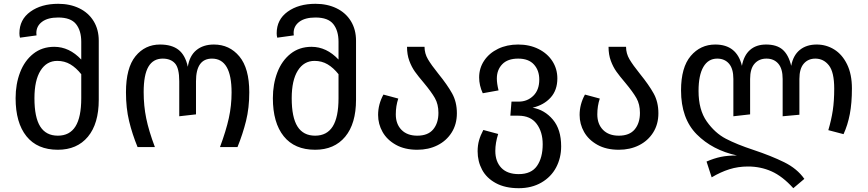

<svg xmlns="http://www.w3.org/2000/svg" viewBox="-20 -773 4559 1009"><path d="M499 -559V-249Q499 -123 442 -54.5Q385 14 284 14Q176 14 119 -57Q62 -128 62 -257Q62 -331 85.5 -392.5Q109 -454 155 -490.5Q201 -527 265 -527Q344 -527 407 -460V-553Q407 -612 379.5 -646.5Q352 -681 286 -681Q231 -681 201 -658.5Q171 -636 171 -599L172 -587L85 -575Q82 -586 82 -598Q82 -670 139.5 -711.5Q197 -753 286 -753Q348 -753 396.5 -729.5Q445 -706 472 -662Q499 -618 499 -559ZM407 -257V-383Q380 -417 349.5 -435Q319 -453 281 -453Q225 -453 193 -402Q161 -351 161 -257Q161 -156 191.5 -108Q222 -60 284 -60Q346 -60 376.5 -108.5Q407 -157 407 -257Z M642 -288Q642 -416 692 -477.5Q742 -539 821 -539Q883 -539 918.5 -511Q954 -483 967 -422Q976 -480 1012 -509.5Q1048 -539 1104 -539Q1186 -539 1238 -476.5Q1290 -414 1290 -288Q1290 -206 1273 -137.5Q1256 -69 1228 0H1136Q1168 -86 1182.5 -152Q1197 -218 1197 -287Q1197 -465 1094 -465Q1010 -465 1010 -346V-172L922 -162V-346Q922 -415 899.5 -440Q877 -465 835 -465Q785 -465 760 -422.5Q735 -380 735 -289Q735 -217 748.5 -151Q762 -85 794 0H703Q675 -68 658.5 -136.5Q642 -205 642 -288Z M1851 -559V-249Q1851 -123 1794 -54.5Q1737 14 1636 14Q1528 14 1471 -57Q1414 -128 1414 -257Q1414 -331 1437.5 -392.5Q1461 -454 1507 -490.5Q1553 -527 1617 -527Q1696 -527 1759 -460V-553Q1759 -612 1731.5 -646.5Q1704 -681 1638 -681Q1583 -681 1553 -658.5Q1523 -636 1523 -599L1524 -587L1437 -575Q1434 -586 1434 -598Q1434 -670 1491.5 -711.5Q1549 -753 1638 -753Q1700 -753 1748.5 -729.5Q1797 -706 1824 -662Q1851 -618 1851 -559ZM1759 -257V-383Q1732 -417 1701.5 -435Q1671 -453 1633 -453Q1577 -453 1545 -402Q1513 -351 1513 -257Q1513 -156 1543.5 -108Q1574 -60 1636 -60Q1698 -60 1728.5 -108.5Q1759 -157 1759 -257Z M2284 -385Q2331 -327 2356 -282Q2381 -237 2381 -178Q2381 -120 2353.5 -76.5Q2326 -33 2279 -9.5Q2232 14 2173 14Q2107 14 2060.5 -12Q2014 -38 1990.5 -79.5Q1967 -121 1967 -169Q1967 -225 1995 -276L2073 -255Q2060 -216 2060 -172Q2060 -121 2090 -90.5Q2120 -60 2173 -60Q2229 -60 2256.5 -93Q2284 -126 2284 -180Q2284 -225 2265.5 -257.5Q2247 -290 2207 -338Q2178 -372 2160.5 -396.5Q2143 -421 2131 -453.5Q2119 -486 2119 -527H2211Q2211 -492 2229 -461.5Q2247 -431 2284 -385Z M2929 -4Q2929 57 2902.5 107Q2876 157 2825 186.5Q2774 216 2706 216Q2635 216 2586 189.5Q2537 163 2513.5 119Q2490 75 2490 22Q2490 -9 2497.5 -35.5Q2505 -62 2520 -90L2598 -69Q2583 -22 2583 20Q2583 76 2614.5 109Q2646 142 2706 142Q2772 142 2802 99Q2832 56 2832 -15Q2832 -80 2800 -122.5Q2768 -165 2704 -165H2662L2668 -239H2706Q2751 -239 2782.5 -269.5Q2814 -300 2814 -355Q2814 -403 2786 -434Q2758 -465 2703 -465Q2648 -465 2619.5 -435.5Q2591 -406 2591 -360Q2591 -334 2600 -298L2517 -283Q2498 -324 2498 -366Q2498 -415 2524.5 -454.5Q2551 -494 2597.5 -516.5Q2644 -539 2703 -539Q2763 -539 2810 -515.5Q2857 -492 2883 -451.5Q2909 -411 2909 -361Q2909 -299 2873.5 -260Q2838 -221 2779 -207Q2842 -196 2885.5 -144.5Q2929 -93 2929 -4Z M3343 -385Q3390 -327 3415 -282Q3440 -237 3440 -178Q3440 -120 3412.5 -76.5Q3385 -33 3338 -9.5Q3291 14 3232 14Q3166 14 3119.5 -12Q3073 -38 3049.5 -79.5Q3026 -121 3026 -169Q3026 -225 3054 -276L3132 -255Q3119 -216 3119 -172Q3119 -121 3149 -90.5Q3179 -60 3232 -60Q3288 -60 3315.5 -93Q3343 -126 3343 -180Q3343 -225 3324.5 -257.5Q3306 -290 3266 -338Q3237 -372 3219.5 -396.5Q3202 -421 3190 -453.5Q3178 -486 3178 -527H3270Q3270 -492 3288 -461.5Q3306 -431 3343 -385Z M4457 -308Q4457 -231 4446 -173.5Q4435 -116 4413 -68L4333 -89Q4349 -143 4356.5 -193Q4364 -243 4364 -307Q4364 -394 4336 -429.5Q4308 -465 4265 -465Q4227 -465 4204 -438.5Q4181 -412 4181 -358V-170L4093 -162V-358Q4093 -412 4070 -438.5Q4047 -465 4008 -465Q3969 -465 3945.5 -438.5Q3922 -412 3922 -358V-172L3834 -162V-358Q3834 -412 3811 -438.5Q3788 -465 3749 -465Q3702 -465 3676.5 -421.5Q3651 -378 3651 -295Q3651 -196 3694 -135Q3737 -74 3794.5 -44Q3852 -14 3940 15Q4033 46 4101 79.5Q4169 113 4207 167L4149 216Q4092 153 4034.5 127.5Q3977 102 3911 102Q3859 102 3813 116.5Q3767 131 3720 159L3693 76Q3732 59 3768 51.5Q3804 44 3853 44Q3724 16 3641.5 -67Q3559 -150 3559 -298Q3559 -419 3610 -479Q3661 -539 3739 -539Q3852 -539 3879 -427Q3889 -482 3921.5 -510.5Q3954 -539 4006 -539Q4062 -539 4093 -512Q4124 -485 4138 -427Q4148 -482 4183 -510.5Q4218 -539 4272 -539Q4322 -539 4364 -513Q4406 -487 4431.5 -435Q4457 -383 4457 -308Z"/></svg>

Font: FiraGO
Style: Regular
Weight: 400
Designer: bBox Type
Foundry: bBox Type GmbH
Version: Version 1.001;April 20, 2020;FontCreator 12.0.0.2555 64-bit